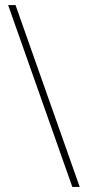

<svg xmlns="http://www.w3.org/2000/svg" viewBox="-20 -734 345 754"><path d="M41 -714 293 0H264L12 -714Z"/></svg>

Font: Noto Sans Display Thin
Style: Regular
Weight: 250
Designer: Monotype Design Team
Foundry: Monotype Imaging Inc.
Version: Version 1.900